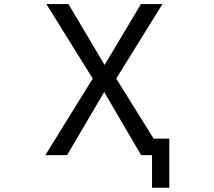

<svg xmlns="http://www.w3.org/2000/svg" viewBox="-20 -752 1040 933"><path d="M488.3 -436.5 665 -732.4H769.5L544.9 -370.1L726.6 -78.1H802.7V160.2H718.8V2H708H666L486.3 -304.7L305.7 2H200.2L430.7 -370.1L205.1 -732.4H312.5Z"/></svg>

Font: GenEi Gothic M Regular
Style: Regular
Weight: 400
Designer: o_tamon (Modified); [Source Han Sans]
Ryoko NISHIZUKA  (kana & ideographs); Paul D. Hunt (Latin, Greek & Cyrillic); Wenl
Version: Version 1.1a;Original Version 1.004